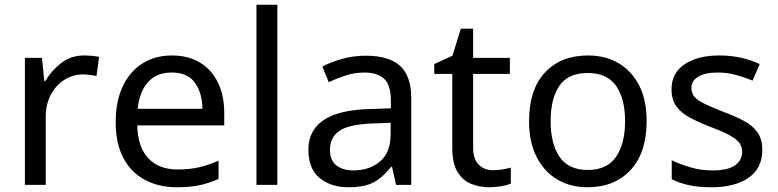

<svg xmlns="http://www.w3.org/2000/svg" viewBox="-20 -780 3281 810"><path d="M335 -546Q350 -546 367.5 -544.5Q385 -543 398 -540L387 -459Q374 -462 358.5 -464Q343 -466 329 -466Q288 -466 252 -443.5Q216 -421 194.5 -380.5Q173 -340 173 -286V0H85V-536H157L167 -438H171Q197 -482 238 -514Q279 -546 335 -546Z M705 -546Q774 -546 823.5 -516Q873 -486 899.5 -431.5Q926 -377 926 -304V-251H559Q561 -160 605.5 -112.5Q650 -65 730 -65Q781 -65 820.5 -74.5Q860 -84 902 -102V-25Q861 -7 821 1.5Q781 10 726 10Q650 10 591.5 -21Q533 -52 500.5 -113.5Q468 -175 468 -264Q468 -352 497.5 -415Q527 -478 580.5 -512Q634 -546 705 -546ZM704 -474Q641 -474 604.5 -433.5Q568 -393 561 -321H834Q833 -389 802 -431.5Q771 -474 704 -474Z M1150 0H1062V-760H1150Z M1523 -545Q1621 -545 1668 -502Q1715 -459 1715 -365V0H1651L1634 -76H1630Q1595 -32 1556.5 -11Q1518 10 1450 10Q1377 10 1329 -28.5Q1281 -67 1281 -149Q1281 -229 1344 -272.5Q1407 -316 1538 -320L1629 -323V-355Q1629 -422 1600 -448Q1571 -474 1518 -474Q1476 -474 1438 -461.5Q1400 -449 1367 -433L1340 -499Q1375 -518 1423 -531.5Q1471 -545 1523 -545ZM1549 -259Q1449 -255 1410.5 -227Q1372 -199 1372 -148Q1372 -103 1399.5 -82Q1427 -61 1470 -61Q1538 -61 1583 -98.5Q1628 -136 1628 -214V-262Z M2060 -62Q2080 -62 2101 -65.5Q2122 -69 2135 -73V-6Q2121 1 2095 5.5Q2069 10 2045 10Q2003 10 1967.5 -4.5Q1932 -19 1910 -55Q1888 -91 1888 -156V-468H1812V-510L1889 -545L1924 -659H1976V-536H2131V-468H1976V-158Q1976 -109 1999.5 -85.5Q2023 -62 2060 -62Z M2708 -269Q2708 -136 2640.5 -63Q2573 10 2458 10Q2387 10 2331.5 -22.5Q2276 -55 2244 -117.5Q2212 -180 2212 -269Q2212 -402 2279 -474Q2346 -546 2461 -546Q2534 -546 2589.5 -513.5Q2645 -481 2676.5 -419.5Q2708 -358 2708 -269ZM2303 -269Q2303 -174 2340.5 -118.5Q2378 -63 2460 -63Q2541 -63 2579 -118.5Q2617 -174 2617 -269Q2617 -364 2579 -418Q2541 -472 2459 -472Q2377 -472 2340 -418Q2303 -364 2303 -269Z M3196 -148Q3196 -70 3138 -30Q3080 10 2982 10Q2926 10 2885.5 1Q2845 -8 2814 -24V-104Q2846 -88 2891.5 -74.5Q2937 -61 2984 -61Q3051 -61 3081 -82.5Q3111 -104 3111 -140Q3111 -160 3100 -176Q3089 -192 3060.5 -208Q3032 -224 2979 -244Q2927 -264 2890 -284Q2853 -304 2833 -332Q2813 -360 2813 -404Q2813 -472 2868.5 -509Q2924 -546 3014 -546Q3063 -546 3105.5 -536.5Q3148 -527 3185 -510L3155 -440Q3121 -454 3084 -464Q3047 -474 3008 -474Q2954 -474 2925.5 -456.5Q2897 -439 2897 -409Q2897 -387 2910 -371.5Q2923 -356 2953.5 -341.5Q2984 -327 3035 -307Q3086 -288 3122 -268Q3158 -248 3177 -219.5Q3196 -191 3196 -148Z"/></svg>

Font: Noto Sans Anatolian Hieroglyphs
Style: Regular
Weight: 400
Designer: Monotype Design Team
Foundry: Monotype Imaging Inc.
Version: Version 2.001; ttfautohint (v1.8.4.7-5d5b)